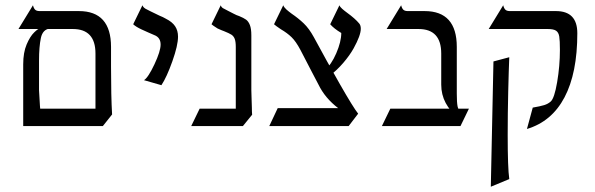

<svg xmlns="http://www.w3.org/2000/svg" viewBox="-20 -476 2257 728"><path d="M401 -298V-223Q401 -111 405 -42L342 -40V-273Q342 -366 256 -366H50L105 -456Q108 -444 113.5 -439Q119 -434 130 -434H279Q401 -434 401 -298ZM358 -64 405 -42 370 2H81L113 -64ZM131 -368H170Q142 -365 135 -332Q128 -299 128 -246V-134Q131 -70 136 -23Q136 -16 138 2H68V-232Q68 -277 81 -307.5Q94 -338 109.5 -353Q125 -368 131 -368Z M542 -353Q537 -355 516.5 -364.5Q496 -374 485 -384L520 -456Q523 -448 531.5 -443Q540 -438 584 -417Q599 -411 609 -405Q633 -393 644 -376.5Q655 -360 655 -337Q655 -304 633.5 -243.5Q612 -183 592 -153L526 -172Q542 -182 565.5 -232Q589 -282 589 -307Q589 -334 565 -343Z M889 -64 936 -41 901 2H705L737 -64ZM829 -358Q825 -359 805 -368Q786 -380 782 -384L817 -456Q819 -449 825.5 -445Q832 -441 845.5 -434.5Q859 -428 866 -424Q877 -418 887 -415Q904 -408 913 -401.5Q922 -395 927.5 -381Q933 -367 933 -342V-134L934 -99Q935 -84 935 -68Q935 -52 936 -41L874 -57V-298Q874 -318 870 -328.5Q866 -339 857.5 -344.5Q849 -350 829 -358Z M1086 -424Q1111 -407 1131.5 -387.5Q1152 -368 1170 -335Q1219 -244 1269 -156.5Q1319 -69 1338 -45L1335 -42H1294Q1292 -45 1286 -49Q1280 -53 1276 -56Q1222 -93 1194 -143Q1192 -147 1161 -206L1119 -287Q1102 -319 1085.5 -335Q1069 -351 1045 -365Q1027 -377 1019 -384L1054 -456Q1057 -448 1066 -440Q1075 -432 1086 -424ZM1291 -66 1338 -45 1302 2H1001L1033 -66ZM1274 -351Q1247 -367 1232 -384L1267 -456Q1269 -450 1277.5 -442.5Q1286 -435 1297 -427Q1326 -406 1342 -387Q1348 -380 1348 -367Q1348 -342 1321 -293Q1306 -266 1281.5 -237.5Q1257 -209 1229 -188L1211 -210Q1236 -230 1255 -274Q1274 -318 1274 -351Z M1712 -298V-121Q1712 -88 1715 -72.5Q1718 -57 1730 -53L1720 -28Q1653 -80 1653 -155V-273Q1653 -366 1567 -366H1446L1501 -456Q1504 -444 1509.5 -439Q1515 -434 1526 -434H1590Q1712 -434 1712 -298ZM1758 -64 1726 2H1428L1460 -64Z M1905 35Q1905 161 1911 203L1841 232L1851 -243L1911 -259Q1909 -213 1907 -129Q1905 -45 1905 35ZM1913 -434H2088Q2169 -434 2169 -350Q2169 -199 2120.5 -107Q2072 -15 1978 13L2000 -68Q2029 -73 2043.5 -77.5Q2058 -82 2068 -91Q2082 -103 2092.5 -164.5Q2103 -226 2103 -287Q2103 -322 2100.5 -337.5Q2098 -353 2088.5 -359.5Q2079 -366 2057 -366H1833L1888 -456Q1891 -444 1896.5 -439Q1902 -434 1913 -434Z"/></svg>

Font: BellefairVN
Style: Regular
Weight: 400
Designer: Nick Shinn, Liron Lavi Turkenic
Foundry: Shinntype
Version: Version 1.003